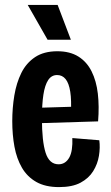

<svg xmlns="http://www.w3.org/2000/svg" viewBox="-20 -750 453 783"><path d="M221 13Q165 13 128 -8Q91 -29 69.5 -66Q48 -103 39 -151.5Q30 -200 30 -256Q30 -310 38.5 -361Q47 -412 67 -452.5Q87 -493 123 -517Q159 -541 214 -541Q265 -541 299.5 -519.5Q334 -498 353.5 -459Q373 -420 379 -368Q385 -316 380 -255L119 -247V-310L286 -315L269 -285Q272 -341 266.5 -376Q261 -411 247.5 -427.5Q234 -444 213 -444Q190 -444 176.5 -423.5Q163 -403 157 -364Q151 -325 151 -267Q151 -174 166 -127Q181 -80 219 -80Q233 -80 244 -87Q255 -94 262.5 -107.5Q270 -121 273 -141Q276 -161 275 -187L385 -178Q389 -148 383.5 -114.5Q378 -81 360 -52Q342 -23 308.5 -5Q275 13 221 13ZM174 -588 93 -730H215L269 -588Z"/></svg>

Font: Bricolage Grotesque 36pt Condensed SemiBold
Style: Regular
Weight: 600
Width: 3
Designer: Mathieu Triay
Foundry: Atelier Triay
Version: Version 1.001;gftools[0.9.33.dev8+g029e19f]